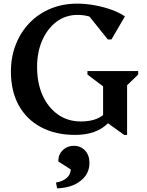

<svg xmlns="http://www.w3.org/2000/svg" viewBox="-20 -726 809 1056"><path d="M393 16Q285 16 205.5 -26.5Q126 -69 83 -147Q40 -225 40 -332Q40 -413 67 -481.5Q94 -550 143 -600.5Q192 -651 258.5 -678.5Q325 -706 405 -706Q452 -706 501 -697Q550 -688 593 -672.5Q636 -657 667 -636L593 -509H573L472 -635Q442 -644 406 -644Q341 -644 291 -606.5Q241 -569 212.5 -504.5Q184 -440 184 -358Q184 -268 214.5 -201Q245 -134 299 -96Q353 -58 425 -58Q503 -58 547 -93V-251L461 -316V-335H740V-316L679 -257V16H663L574 -48Q510 16 393 16ZM294 310 288 278Q325 272 347 252.5Q369 233 369 206L301 162V157Q301 123 325.5 99.5Q350 76 385 76Q424 76 448 102Q472 128 472 170Q472 230 423.5 268.5Q375 307 294 310Z"/></svg>

Font: Platypi Medium
Style: Regular
Weight: 500
Designer: David Sargent
Foundry: Bolt Cutter Type
Version: Version 1.200; ttfautohint (v1.8.4.7-5d5b)